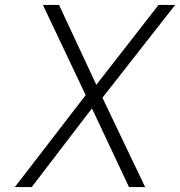

<svg xmlns="http://www.w3.org/2000/svg" viewBox="-20 -754 726 774"><path d="M500 0 338 -344 153 -734H218L381 -385L565 0ZM40 0 335 -383 359 -328 108 0ZM382 -346 358 -399 619 -734H686Z"/></svg>

Font: Exo Thin Light
Style: Italic
Weight: 300
Italic angle: -9°
Version: Version 2.000